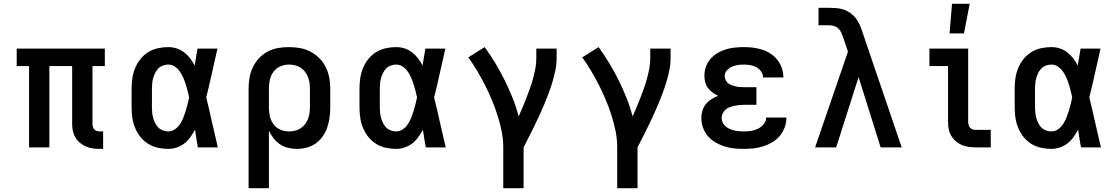

<svg xmlns="http://www.w3.org/2000/svg" viewBox="-20 -776 5890 1011"><path d="M505 8Q486 8 468 5.5Q450 3 433 -4.5Q416 -12 401.5 -23.5Q387 -35 377.5 -51Q368 -67 364 -85Q360 -103 360 -122V-428H240V0H133V-428H68V-520H532V-428H467V-122Q467 -114 469.5 -106.5Q472 -99 477 -94Q482 -89 489.5 -86.5Q497 -84 505 -84H523V8Z M866 8Q839 8 811.5 2Q784 -4 760.5 -18.5Q737 -33 719.5 -55Q702 -77 691.5 -102.5Q681 -128 677 -155Q673 -182 673 -210V-310Q673 -338 677 -365Q681 -392 691.5 -417.5Q702 -443 719.5 -465Q737 -487 760.5 -501.5Q784 -516 811.5 -522Q839 -528 866 -528Q889 -528 910.5 -521Q932 -514 949.5 -500.5Q967 -487 981 -469Q995 -451 1005 -431Q1009 -454 1012.5 -476Q1016 -498 1020 -520H1125Q1110 -456 1096 -391.5Q1082 -327 1066 -263Q1082 -198 1096.5 -132Q1111 -66 1127 0H1022Q1018 -23 1014 -46.5Q1010 -70 1007 -93Q996 -73 982.5 -54Q969 -35 951 -21Q933 -7 911 0.5Q889 8 866 8ZM866 -84Q885 -84 901 -95Q917 -106 927.5 -122Q938 -138 945 -155.5Q952 -173 957.5 -190.5Q963 -208 967.5 -226.5Q972 -245 976 -263Q972 -281 967.5 -299Q963 -317 957.5 -334Q952 -351 944.5 -368Q937 -385 926.5 -400Q916 -415 900.5 -425.5Q885 -436 866 -436Q852 -436 838 -431Q824 -426 814 -416Q804 -406 797.5 -393Q791 -380 787 -366.5Q783 -353 781.5 -338.5Q780 -324 780 -310V-210Q780 -196 781.5 -181.5Q783 -167 787 -153.5Q791 -140 797.5 -127Q804 -114 814 -104Q824 -94 838 -89Q852 -84 866 -84Z M1289 215V-310Q1289 -339 1294 -367.5Q1299 -396 1311.5 -422Q1324 -448 1344 -469.5Q1364 -491 1389.5 -504.5Q1415 -518 1443.5 -523Q1472 -528 1501 -528Q1530 -528 1559 -523Q1588 -518 1614 -504.5Q1640 -491 1661 -470Q1682 -449 1695 -423Q1708 -397 1713.5 -368Q1719 -339 1719 -310V-210Q1719 -184 1715.5 -157.5Q1712 -131 1703.5 -106Q1695 -81 1680 -59Q1665 -37 1643.5 -21.5Q1622 -6 1596 1Q1570 8 1544 8Q1520 8 1497 2.5Q1474 -3 1454.5 -16Q1435 -29 1420.5 -48Q1406 -67 1396 -88V215ZM1501 -84Q1517 -84 1532.5 -87.5Q1548 -91 1561.5 -99.5Q1575 -108 1585 -120.5Q1595 -133 1601 -148Q1607 -163 1609.5 -178.5Q1612 -194 1612 -210V-310Q1612 -326 1609.5 -341.5Q1607 -357 1601 -372Q1595 -387 1585 -399.5Q1575 -412 1561.5 -420.5Q1548 -429 1532.5 -432.5Q1517 -436 1501 -436Q1478 -436 1456 -426.5Q1434 -417 1420 -398Q1406 -379 1401 -356Q1396 -333 1396 -310V-210Q1396 -187 1401 -164Q1406 -141 1420 -122Q1434 -103 1456 -93.5Q1478 -84 1501 -84Z M2066 8Q2039 8 2011.5 2Q1984 -4 1960.5 -18.5Q1937 -33 1919.5 -55Q1902 -77 1891.5 -102.5Q1881 -128 1877 -155Q1873 -182 1873 -210V-310Q1873 -338 1877 -365Q1881 -392 1891.5 -417.5Q1902 -443 1919.5 -465Q1937 -487 1960.5 -501.5Q1984 -516 2011.5 -522Q2039 -528 2066 -528Q2089 -528 2110.5 -521Q2132 -514 2149.5 -500.5Q2167 -487 2181 -469Q2195 -451 2205 -431Q2209 -454 2212.5 -476Q2216 -498 2220 -520H2325Q2310 -456 2296 -391.5Q2282 -327 2266 -263Q2282 -198 2296.5 -132Q2311 -66 2327 0H2222Q2218 -23 2214 -46.5Q2210 -70 2207 -93Q2196 -73 2182.5 -54Q2169 -35 2151 -21Q2133 -7 2111 0.5Q2089 8 2066 8ZM2066 -84Q2085 -84 2101 -95Q2117 -106 2127.5 -122Q2138 -138 2145 -155.5Q2152 -173 2157.5 -190.5Q2163 -208 2167.5 -226.5Q2172 -245 2176 -263Q2172 -281 2167.5 -299Q2163 -317 2157.5 -334Q2152 -351 2144.5 -368Q2137 -385 2126.5 -400Q2116 -415 2100.5 -425.5Q2085 -436 2066 -436Q2052 -436 2038 -431Q2024 -426 2014 -416Q2004 -406 1997.5 -393Q1991 -380 1987 -366.5Q1983 -353 1981.5 -338.5Q1980 -324 1980 -310V-210Q1980 -196 1981.5 -181.5Q1983 -167 1987 -153.5Q1991 -140 1997.5 -127Q2004 -114 2014 -104Q2024 -94 2038 -89Q2052 -84 2066 -84Z M2630 215V0Q2630 -43 2621.5 -85Q2613 -127 2600 -168Q2587 -209 2570.5 -248.5Q2554 -288 2534.5 -326.5Q2515 -365 2493 -402Q2471 -439 2446 -474L2532 -528Q2562 -487 2588.5 -443Q2615 -399 2637.5 -353.5Q2660 -308 2679 -260.5Q2698 -213 2711 -163Q2722 -188 2732.5 -212.5Q2743 -237 2752.5 -262Q2762 -287 2771 -312Q2780 -337 2787 -363Q2794 -389 2799 -415Q2804 -441 2804 -468V-520H2911V-468Q2911 -437 2904.5 -406Q2898 -375 2889 -344.5Q2880 -314 2869 -285Q2858 -256 2846 -227Q2834 -198 2820.5 -169Q2807 -140 2793.5 -112Q2780 -84 2765.5 -56Q2751 -28 2737 0V215Z M3230 215V0Q3230 -43 3221.5 -85Q3213 -127 3200 -168Q3187 -209 3170.5 -248.5Q3154 -288 3134.5 -326.5Q3115 -365 3093 -402Q3071 -439 3046 -474L3132 -528Q3162 -487 3188.5 -443Q3215 -399 3237.5 -353.5Q3260 -308 3279 -260.5Q3298 -213 3311 -163Q3322 -188 3332.5 -212.5Q3343 -237 3352.5 -262Q3362 -287 3371 -312Q3380 -337 3387 -363Q3394 -389 3399 -415Q3404 -441 3404 -468V-520H3511V-468Q3511 -437 3504.5 -406Q3498 -375 3489 -344.5Q3480 -314 3469 -285Q3458 -256 3446 -227Q3434 -198 3420.5 -169Q3407 -140 3393.5 -112Q3380 -84 3365.5 -56Q3351 -28 3337 0V215Z M3898 8Q3872 8 3846 5.5Q3820 3 3795 -5Q3770 -13 3747.5 -26Q3725 -39 3708 -58.5Q3691 -78 3682 -103Q3673 -128 3673 -154Q3673 -174 3678.5 -193Q3684 -212 3696.5 -227.5Q3709 -243 3726 -253.5Q3743 -264 3761 -272Q3745 -279 3731.5 -289Q3718 -299 3708 -312.5Q3698 -326 3693.5 -343Q3689 -360 3689 -376Q3689 -401 3697 -424Q3705 -447 3721 -465.5Q3737 -484 3758 -496.5Q3779 -509 3802 -516Q3825 -523 3849 -525.5Q3873 -528 3897 -528Q3922 -528 3946 -525Q3970 -522 3993.5 -514.5Q4017 -507 4037.5 -493.5Q4058 -480 4073.5 -460.5Q4089 -441 4097 -417.5Q4105 -394 4105 -370V-368H3998V-369Q3998 -385 3988 -399.5Q3978 -414 3963 -422Q3948 -430 3931 -433Q3914 -436 3897 -436Q3881 -436 3864.5 -433.5Q3848 -431 3833 -424.5Q3818 -418 3807 -405Q3796 -392 3796 -375Q3796 -364 3801 -354Q3806 -344 3815 -337Q3824 -330 3834.5 -326.5Q3845 -323 3856 -320.5Q3867 -318 3878 -317.5Q3889 -317 3900 -317H3963V-224H3900Q3887 -224 3874 -223Q3861 -222 3848.5 -219.5Q3836 -217 3824 -212.5Q3812 -208 3802 -200Q3792 -192 3786 -180Q3780 -168 3780 -155Q3780 -142 3785.5 -130.5Q3791 -119 3801 -110.5Q3811 -102 3822.5 -97Q3834 -92 3846.5 -89Q3859 -86 3872 -85Q3885 -84 3898 -84Q3917 -84 3936 -87Q3955 -90 3972 -98.5Q3989 -107 4001.5 -122.5Q4014 -138 4014 -157H4121Q4121 -131 4112 -106Q4103 -81 4086.5 -61Q4070 -41 4047.5 -27.5Q4025 -14 4000 -6Q3975 2 3949.5 5Q3924 8 3898 8Z M4272 0 4445 -504 4421 -575Q4416 -589 4410.5 -602.5Q4405 -616 4394.5 -626Q4384 -636 4370 -639.5Q4356 -643 4342 -643H4290V-735H4342Q4362 -735 4382.5 -733.5Q4403 -732 4422.5 -725.5Q4442 -719 4458.5 -707Q4475 -695 4487.5 -678.5Q4500 -662 4508 -643Q4516 -624 4522 -605L4728 0H4617L4501 -370L4383 0Z M5119 0Q5100 0 5081 -2.5Q5062 -5 5044.5 -12.5Q5027 -20 5012.5 -32.5Q4998 -45 4988.5 -61.5Q4979 -78 4975.5 -96.5Q4972 -115 4972 -134V-428H4874V-520H5078V-134Q5078 -126 5080.5 -117.5Q5083 -109 5088.5 -103Q5094 -97 5102 -94.5Q5110 -92 5119 -92H5197V0ZM4980 -600 4993 -756H5086L5056 -600Z M5516 8Q5489 8 5461.5 2Q5434 -4 5410.5 -18.5Q5387 -33 5369.5 -55Q5352 -77 5341.5 -102.5Q5331 -128 5327 -155Q5323 -182 5323 -210V-310Q5323 -338 5327 -365Q5331 -392 5341.5 -417.5Q5352 -443 5369.5 -465Q5387 -487 5410.5 -501.5Q5434 -516 5461.5 -522Q5489 -528 5516 -528Q5539 -528 5560.5 -521Q5582 -514 5599.5 -500.5Q5617 -487 5631 -469Q5645 -451 5655 -431Q5659 -454 5662.5 -476Q5666 -498 5670 -520H5775Q5760 -456 5746 -391.5Q5732 -327 5716 -263Q5732 -198 5746.5 -132Q5761 -66 5777 0H5672Q5668 -23 5664 -46.5Q5660 -70 5657 -93Q5646 -73 5632.5 -54Q5619 -35 5601 -21Q5583 -7 5561 0.5Q5539 8 5516 8ZM5516 -84Q5535 -84 5551 -95Q5567 -106 5577.5 -122Q5588 -138 5595 -155.5Q5602 -173 5607.5 -190.5Q5613 -208 5617.5 -226.5Q5622 -245 5626 -263Q5622 -281 5617.5 -299Q5613 -317 5607.5 -334Q5602 -351 5594.5 -368Q5587 -385 5576.5 -400Q5566 -415 5550.5 -425.5Q5535 -436 5516 -436Q5502 -436 5488 -431Q5474 -426 5464 -416Q5454 -406 5447.5 -393Q5441 -380 5437 -366.5Q5433 -353 5431.5 -338.5Q5430 -324 5430 -310V-210Q5430 -196 5431.5 -181.5Q5433 -167 5437 -153.5Q5441 -140 5447.5 -127Q5454 -114 5464 -104Q5474 -94 5488 -89Q5502 -84 5516 -84Z"/></svg>

Font: Iosevka Etoile Semibold
Style: Regular
Weight: 600
Designer: Belleve Invis
Foundry: Belleve Invis
Version: Version 22.1.2; ttfautohint (v1.8.4)